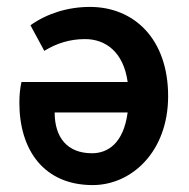

<svg xmlns="http://www.w3.org/2000/svg" viewBox="-20 -523 547 555"><path d="M248 12C360 12 466 -84 466 -245C466 -410 368 -503 240 -503C176 -503 116 -484 68 -450L108 -376C144 -398 182 -410 226 -410C285 -410 337 -373 349 -286H42C38 -268 36 -248 36 -226C36 -88 108 12 248 12ZM138 -198H349C337 -108 291 -80 246 -80C174 -80 138 -126 138 -198Z"/></svg>

Font: DAIFUKU Sans Semibold
Style: Regular
Weight: 600
Designer: Original font ‘Source Sans 3’ : Paul D. Hunt
Foundry: Daifuku
Version: Version 1.000